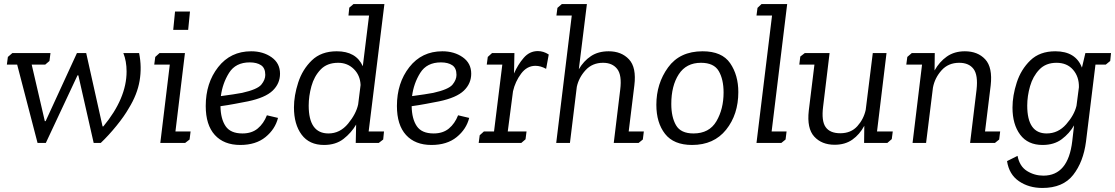

<svg xmlns="http://www.w3.org/2000/svg" viewBox="-20 -708 5523 951"><path d="M488 -82H492Q607 -221 607 -354Q607 -405 591 -445H669Q683 -376 671.5 -308Q660 -240 618 -172Q596 -133 557 -85Q518 -37 479 0H444L368 -335H364L207 0H166L65 -388H14L19 -426L41 -445H230L225 -406L204 -388H137L202 -108H206L361 -445H407Z M838 -560 847 -651H921L912 -560ZM749 -426 770 -445H896L849 -57H924L919 -17L897 0H774L821 -388H744Z M1181 -47Q1227 -47 1256.5 -71.5Q1286 -96 1302 -137L1357 -124Q1343 -68 1295 -29Q1247 10 1170 10Q1089 10 1044 -39.5Q999 -89 999 -183Q999 -297 1060.5 -375.5Q1122 -454 1224 -454Q1283 -454 1325 -424.5Q1367 -395 1367 -343Q1367 -294 1330.5 -259Q1294 -224 1208 -206Q1177 -200 1142.5 -193.5Q1108 -187 1072 -182Q1073 -119 1097.5 -83Q1122 -47 1181 -47ZM1179 -248Q1255 -265 1274.5 -289Q1294 -313 1294 -337Q1294 -371 1273 -385Q1252 -399 1217 -399Q1147 -399 1114.5 -347Q1082 -295 1074 -232Q1142 -241 1179 -248Z M1710 -670 1731 -688H1884L1806 -57H1882L1878 -17L1856 0H1742L1744 -91Q1720 -50 1681.5 -20Q1643 10 1585 10Q1512 10 1474 -41Q1436 -92 1436 -176Q1436 -234 1457 -299Q1478 -364 1524.5 -409Q1571 -454 1648 -454Q1744 -454 1777 -380L1808 -631H1706ZM1655 -397Q1600 -397 1568 -363.5Q1536 -330 1522.5 -281Q1509 -232 1509 -185Q1509 -47 1607 -47Q1664 -47 1704 -95.5Q1744 -144 1754 -191L1766 -287Q1764 -335 1732.5 -366Q1701 -397 1655 -397Z M2128 -47Q2174 -47 2203.5 -71.5Q2233 -96 2249 -137L2304 -124Q2290 -68 2242 -29Q2194 10 2117 10Q2036 10 1991 -39.5Q1946 -89 1946 -183Q1946 -297 2007.5 -375.5Q2069 -454 2171 -454Q2230 -454 2272 -424.5Q2314 -395 2314 -343Q2314 -294 2277.5 -259Q2241 -224 2155 -206Q2124 -200 2089.5 -193.5Q2055 -187 2019 -182Q2020 -119 2044.5 -83Q2069 -47 2128 -47ZM2126 -248Q2202 -265 2221.5 -289Q2241 -313 2241 -337Q2241 -371 2220 -385Q2199 -399 2164 -399Q2094 -399 2061.5 -347Q2029 -295 2021 -232Q2089 -241 2126 -248Z M2583 -18 2562 0H2351L2356 -38L2377 -57H2427L2468 -388H2391L2396 -426L2417 -445H2528L2526 -344Q2545 -388 2574 -421.5Q2603 -455 2644 -455Q2672 -455 2698 -438L2685 -367Q2658 -382 2632 -382Q2590 -382 2561 -343Q2532 -304 2521 -256L2495 -57H2588Z M2741 -669 2763 -688H2887L2847 -365Q2871 -406 2907 -430Q2943 -454 2995 -454Q3058 -454 3095.5 -414Q3133 -374 3122 -285L3094 -57H3169L3164 -17L3143 0H3020L3052 -264Q3061 -336 3037 -366.5Q3013 -397 2967 -397Q2914 -397 2880.5 -360.5Q2847 -324 2837 -278L2803 0H2735L2812 -631H2736Z M3231 -189Q3231 -294 3289 -374Q3347 -454 3460 -454Q3556 -454 3596.5 -395Q3637 -336 3637 -252Q3637 -141 3576.5 -65.5Q3516 10 3408 10Q3317 10 3274 -45Q3231 -100 3231 -189ZM3305 -193Q3305 -128 3328.5 -87.5Q3352 -47 3415 -47Q3493 -47 3528.5 -107.5Q3564 -168 3564 -250Q3564 -315 3540 -356Q3516 -397 3452 -397Q3379 -397 3342 -340Q3305 -283 3305 -193Z M3732 -669 3752 -688H3879L3802 -57H3876L3871 -17L3850 0H3727L3804 -631H3727Z M4402 -57 4397 -19 4375 0H4260L4261 -85Q4238 -42 4202 -16.5Q4166 9 4114 9Q4050 9 4013 -31.5Q3976 -72 3986 -160L4014 -388H3939L3944 -428L3966 -445H4089L4057 -180Q4048 -109 4069.5 -78.5Q4091 -48 4142 -48Q4195 -48 4226.5 -83Q4258 -118 4268 -164L4303 -445H4371L4324 -57Z M4496 -445H4610L4609 -359Q4633 -402 4670 -428Q4707 -454 4759 -454Q4823 -454 4860 -414Q4897 -374 4887 -285L4859 -57H4934L4929 -17L4908 0H4785L4817 -264Q4825 -336 4802 -366.5Q4779 -397 4731 -397Q4677 -397 4643.5 -359.5Q4610 -322 4601 -274L4567 0H4500L4547 -388H4469L4474 -426Z M5356 -445H5483L5479 -406L5457 -388H5406L5359 -6Q5346 94 5295.5 158.5Q5245 223 5143 223Q5076 223 5027 189.5Q4978 156 4968 90L5020 64Q5030 116 5067 139Q5104 162 5148 162Q5271 162 5291 -9L5300 -87Q5277 -47 5239 -18.5Q5201 10 5144 10Q5071 10 5033 -41Q4995 -92 4995 -175Q4995 -234 5016 -299Q5037 -364 5083.5 -409Q5130 -454 5207 -454Q5308 -454 5339 -373ZM5213 -397Q5160 -397 5128 -363.5Q5096 -330 5082 -281Q5068 -232 5068 -185Q5068 -47 5164 -47Q5221 -47 5261 -92.5Q5301 -138 5312 -184L5324 -276Q5325 -328 5295 -362.5Q5265 -397 5213 -397Z"/></svg>

Font: Zilla Slab Regular
Style: Italic
Weight: 400
Italic angle: -6°
Designer: Typotheque.com
Foundry: Typotheque type foundry
Version: Version 1.1; 2017; ttfautohint (v1.6)